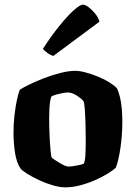

<svg xmlns="http://www.w3.org/2000/svg" viewBox="-20 -804 583 824"><path d="M261 0Q236 0 205.5 -9Q175 -18 146.5 -31.5Q118 -45 97 -58Q76 -71 68 -81Q51 -106 44.5 -148Q38 -190 38 -234Q38 -272 42 -307.5Q46 -343 52 -372.5Q58 -402 65 -419Q79 -428 106.5 -441.5Q134 -455 169 -468.5Q204 -482 239.5 -491Q275 -500 303 -500Q322 -500 348 -493Q374 -486 401 -475Q428 -464 449.5 -450.5Q471 -437 482 -425Q490 -408 495 -386.5Q500 -365 502.5 -339Q505 -313 505 -282Q505 -225 497 -170Q489 -115 477 -84Q465 -73 441.5 -58.5Q418 -44 387 -30.5Q356 -17 323.5 -8.5Q291 0 261 0ZM274 -89Q279 -89 291 -90.5Q303 -92 317 -95Q331 -98 339 -101Q345 -111 346.5 -139Q348 -167 348 -201Q348 -232 347 -269Q346 -306 344 -335Q342 -364 338 -370Q334 -376 322.5 -385Q311 -394 297.5 -400.5Q284 -407 271 -407Q262 -407 248.5 -404.5Q235 -402 222.5 -398.5Q210 -395 202 -391Q198 -386 195.5 -371.5Q193 -357 192 -337.5Q191 -318 191 -296Q191 -264 192.5 -227.5Q194 -191 196.5 -163.5Q199 -136 201 -129Q203 -126 212 -120Q221 -114 233 -106.5Q245 -99 256 -94Q267 -89 274 -89ZM209 -564Q195 -568 182.5 -577.5Q170 -587 164 -594Q200 -650 234.5 -692.5Q269 -735 296 -759.5Q323 -784 336 -784Q346 -784 360.5 -773Q375 -762 388.5 -745.5Q402 -729 407 -711Z"/></svg>

Font: Texturina Medium 12pt ExtraBold
Style: Regular
Weight: 800
Version: Version 1.002